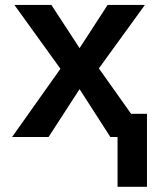

<svg xmlns="http://www.w3.org/2000/svg" viewBox="-20 -548 640 768"><path d="M450.2 0H421.4L298.3 -191.4L174.3 0H28.3L221.7 -272.9L37.6 -528.3H185.5L298.3 -355.5L410.6 -528.3H559.6L375.5 -274.4L504.4 -92.8H567.9V199.2H450.2Z"/></svg>

Font: Cousine
Style: Bold
Weight: 700
Monospace: yes
Designer: Steve Matteson
Foundry: Ascender Corporation
Version: Version 1.20